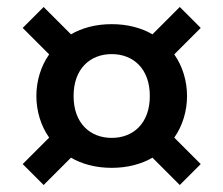

<svg xmlns="http://www.w3.org/2000/svg" viewBox="-20 -600 640 550"><path d="M555 -130 479.2 -205.8C503.3 -240 515.8 -282.5 515.8 -325C515.8 -367.5 503.3 -410 479.2 -444.2L555 -520L495 -580L416.7 -501.7C385 -520 345.8 -530.8 300 -530.8C254.2 -530.8 215 -520 183.3 -501.7L105 -580L45 -520L120.8 -444.2C96.7 -410 84.2 -367.5 84.2 -325C84.2 -282.5 96.7 -240 120.8 -205.8L45 -130L105 -70L183.3 -148.3C215 -130 254.2 -119.2 300 -119.2C345.8 -119.2 385 -130 416.7 -148.3L495 -70ZM300 -205C238.3 -205 190.8 -246.7 190.8 -325C190.8 -403.3 238.3 -445 300 -445C361.7 -445 409.2 -403.3 409.2 -325C409.2 -246.7 361.7 -205 300 -205Z"/></svg>

Font: Boon SemiBold
Style: Regular
Weight: 600
Designer: Sungsit Sawaiwan
Foundry: FontUni
Version: Version 2.0